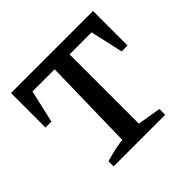

<svg xmlns="http://www.w3.org/2000/svg" viewBox="-158 -833 1011 1011"><g transform="rotate(-45 347.5 -327.5)"><path d="M653 -655V-398H609L568 -581H404V-65L535 -43V0H151V-38Q185 -48 217.5 -55.5Q250 -63 282 -66L293 -581H128L86 -398H42V-655Z"/></g></svg>

Font: Piazzolla 24pt SemiBold
Style: Regular
Weight: 600
Designer: Juan Pablo del Peral
Foundry: Huerta Tipografica
Version: Version 2.005